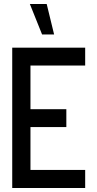

<svg xmlns="http://www.w3.org/2000/svg" viewBox="-20 -938 484 958"><path d="M190 -766 129 -918H213L250 -766ZM41 0V-700H405V-611H132V-393H311V-304H132V-90H405V0Z"/></svg>

Font: Stick No Bills ExtraLight Medium
Style: Regular
Weight: 500
Version: Version 2.000